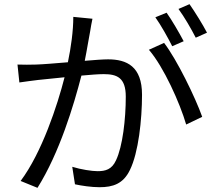

<svg xmlns="http://www.w3.org/2000/svg" viewBox="-20 -867 1040 922"><path d="M424 -777 332 -786C332 -718 321 -640 306 -568C245 -563 187 -558 154 -557C122 -556 96 -556 64 -557L73 -471C98 -475 140 -480 163 -483C189 -486 237 -491 290 -496C256 -362 181 -134 79 2L160 35C266 -134 334 -361 371 -504C414 -508 454 -511 478 -511C542 -511 584 -494 584 -403C584 -295 569 -164 537 -97C517 -53 486 -45 449 -45C421 -45 369 -53 327 -66L340 18C372 25 419 32 458 32C522 32 572 16 604 -51C645 -134 662 -293 662 -412C662 -548 589 -582 499 -582C475 -582 434 -579 387 -575C398 -629 407 -688 413 -717C416 -737 420 -758 424 -777ZM768 -661 695 -628C766 -546 844 -372 874 -269L951 -306C918 -399 830 -580 768 -661ZM780 -806 726 -784C753 -746 787 -685 807 -645L862 -669C841 -709 805 -771 780 -806ZM890 -847 837 -824C865 -786 898 -729 920 -686L974 -710C955 -747 916 -810 890 -847Z"/></svg>

Font: Microsoft YaHei
Style: Regular
Weight: 400
Designer: Ryoko NISHIZUKA 西塚涼子 (kana, bopomofo & ideographs); Paul D. Hunt (Latin, Greek & Cyrillic); Sandoll Communications 산돌커뮤니
Foundry: Adobe
Version: Version 2.001;hotconv 1.0.111;makeotfexe 2.5.65597